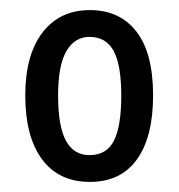

<svg xmlns="http://www.w3.org/2000/svg" viewBox="-20 -742 354 380"><path d="M283 -553Q283 -471 251 -426.5Q219 -382 158 -382Q96 -382 63 -427Q30 -472 30 -553Q30 -633 64 -677.5Q98 -722 158 -722Q217 -722 250 -679.5Q283 -637 283 -553ZM95 -553Q95 -492 110.5 -463.5Q126 -435 157 -435Q191 -435 205.5 -463.5Q220 -492 220 -553Q220 -613 205 -641Q190 -669 157 -669Q128 -669 111.5 -641Q95 -613 95 -553Z"/></svg>

Font: Noto Sans Khmer ExtraCondensed
Style: Regular
Weight: 400
Width: 2
Designer: Danh Hong and the Monotype Design Team
Foundry: Monotype Imaging Inc.
Version: Version 2.004; ttfautohint (v1.8.4.7-5d5b)